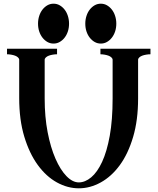

<svg xmlns="http://www.w3.org/2000/svg" viewBox="-20 -1029 854 1040"><path d="M84 -705Q84 -712 77.5 -718Q71 -724 61.5 -727.5Q52 -731 40 -733Q28 -735 18 -735V-765H289V-735Q278 -735 266 -733Q254 -731 244.5 -727.5Q235 -724 228.5 -718Q222 -712 222 -705V-495Q222 -396 238 -313Q254 -230 280.5 -169.5Q307 -109 340 -75Q373 -41 407 -41Q441 -41 474 -68.5Q507 -96 533 -152Q559 -208 574.5 -293.5Q590 -379 590 -496V-705Q590 -712 583.5 -718Q577 -724 567.5 -727.5Q558 -731 546 -733Q534 -735 524 -735V-765H795V-735Q784 -735 772 -733Q760 -731 750.5 -727.5Q741 -724 734.5 -718Q728 -712 728 -705V-495Q728 -378 701 -287Q674 -196 629 -134.5Q584 -73 526 -41Q468 -9 407 -9Q346 -9 288 -41Q230 -73 184.5 -135.5Q139 -198 111.5 -289Q84 -380 84 -498ZM526 -1009Q544 -1009 559 -1000.5Q574 -992 585.5 -977.5Q597 -963 603.5 -943Q610 -923 610 -901Q610 -878 603.5 -858.5Q597 -839 585.5 -824.5Q574 -810 559 -801.5Q544 -793 526 -793Q508 -793 493 -801.5Q478 -810 466.5 -824.5Q455 -839 448.5 -858.5Q442 -878 442 -901Q442 -923 448.5 -943Q455 -963 466.5 -977.5Q478 -992 493 -1000.5Q508 -1009 526 -1009ZM270 -1009Q288 -1009 303 -1000.5Q318 -992 329.5 -977.5Q341 -963 347.5 -943Q354 -923 354 -901Q354 -878 347.5 -858.5Q341 -839 329.5 -824.5Q318 -810 303 -801.5Q288 -793 270 -793Q252 -793 237 -801.5Q222 -810 210.5 -824.5Q199 -839 192.5 -858.5Q186 -878 186 -901Q186 -923 192.5 -943Q199 -963 210.5 -977.5Q222 -992 237 -1000.5Q252 -1009 270 -1009Z"/></svg>

Font: CatShop
Style: Regular
Weight: 400
Designer: Peter Wiegel
Foundry: Peter Wiegel
Version: Version 1.000 2009 initial release